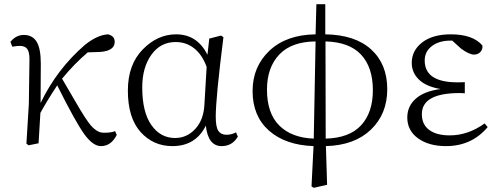

<svg xmlns="http://www.w3.org/2000/svg" viewBox="-20 -691 2391 926"><path d="M535.2 -58.6 543 -40Q515.6 13.7 466.8 13.7Q428.7 13.7 387.2 -43Q345.7 -99.6 255.9 -279.3Q208 -207 174.8 -146.5Q173.8 -123 166 0L118.2 9.8L107.4 2L119.1 -189.5L122.1 -405.3Q122.1 -440.4 111.3 -455.1Q100.6 -469.7 75.2 -469.7Q62.5 -469.7 39.1 -465.8L30.3 -489.3Q57.6 -522.5 94.7 -522.5Q136.7 -522.5 156.7 -489.7Q176.8 -457 176.8 -383.8Q176.8 -373 176.3 -298.8Q175.8 -224.6 175.8 -194.3Q254.9 -358.4 389.6 -474.6Q449.2 -522.5 501 -525.4Q533.2 -517.6 533.2 -489.3Q533.2 -445.3 461.9 -440.4L403.3 -438.5Q339.8 -384.8 279.3 -311.5Q293.9 -286.1 313 -253.9Q332 -221.7 342.3 -203.6Q352.5 -185.5 366.7 -162.1Q380.9 -138.7 389.2 -126Q397.5 -113.3 408.2 -98.6Q418.9 -84 426.8 -76.7Q434.6 -69.3 444.3 -62.5Q454.1 -55.7 462.9 -53.2Q471.7 -50.8 482.4 -50.8Q516.6 -50.8 535.2 -58.6Z M965.8 -185.5 976.6 -368.2Q956.1 -425.8 917.5 -457Q878.9 -488.3 827.1 -488.3Q753.9 -488.3 710 -426.8Q666 -365.2 666 -269.5Q666 -150.4 710 -87.9Q753.9 -25.4 824.2 -25.4Q880.9 -25.4 921.4 -68.8Q961.9 -112.3 965.8 -185.5ZM1118.2 -52.7 1127 -32.2Q1100.6 13.7 1048.8 13.7Q983.4 13.7 972.7 -85Q923.8 13.7 811.5 13.7Q718.8 13.7 657.7 -54.7Q596.7 -123 596.7 -253.9Q596.7 -378.9 668 -452.1Q739.3 -525.4 829.1 -525.4Q931.6 -525.4 980.5 -426.8L989.3 -504.9L1045.9 -519.5L1057.6 -511.7Q1020.5 -218.8 1020.5 -127.9Q1020.5 -78.1 1033.2 -59.6Q1045.9 -41 1072.3 -41Q1096.7 -41 1118.2 -52.7Z M1549.8 -491.2 1550.8 -22.5Q1665 -25.4 1721.7 -86.9Q1778.3 -148.4 1778.3 -255.9Q1778.3 -366.2 1721.7 -427.2Q1665 -488.3 1549.8 -491.2ZM1493.2 -22.5 1502 -491.2Q1385.7 -490.2 1326.7 -427.7Q1267.6 -365.2 1267.6 -258.8Q1267.6 -144.5 1327.1 -85.4Q1386.7 -26.4 1493.2 -22.5ZM1548.8 -670.9V-525.4Q1692.4 -523.4 1770 -452.6Q1847.7 -381.8 1847.7 -260.7Q1847.7 -141.6 1769 -65.9Q1690.4 9.8 1551.8 13.7L1557.6 200.2L1493.2 214.8L1482.4 208L1492.2 13.7Q1356.4 8.8 1277.3 -61Q1198.2 -130.9 1198.2 -252Q1198.2 -369.1 1279.3 -446.3Q1360.4 -523.4 1502 -525.4L1505.9 -670.9Z M2317.4 -95.7 2332 -78.1Q2254.9 13.7 2130.9 13.7Q2047.9 13.7 1996.1 -23.9Q1944.3 -61.5 1944.3 -124Q1944.3 -178.7 1984.9 -214.8Q2025.4 -251 2104.5 -261.7Q2035.2 -273.4 2000.5 -307.1Q1965.8 -340.8 1965.8 -387.7Q1965.8 -447.3 2016.1 -486.3Q2066.4 -525.4 2154.3 -525.4Q2260.7 -525.4 2306.6 -471.7Q2308.6 -453.1 2296.9 -440.4Q2285.2 -427.7 2266.6 -427.7Q2243.2 -427.7 2204.1 -456.1L2161.1 -495.1H2152.3Q2097.7 -495.1 2063 -468.8Q2028.3 -442.4 2028.3 -399.4Q2028.3 -293.9 2186.5 -293.9Q2212.9 -293.9 2221.7 -294.9V-241.2Q2211.9 -242.2 2197.3 -242.2Q2014.6 -242.2 2014.6 -140.6Q2014.6 -90.8 2049.8 -64.5Q2085 -38.1 2149.4 -38.1Q2237.3 -38.1 2317.4 -95.7Z"/></svg>

Font: GenYoMin TW TTF Light
Style: Regular
Weight: 300
Version: Version 1.300